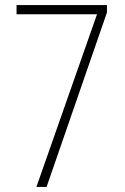

<svg xmlns="http://www.w3.org/2000/svg" viewBox="-20 -734 492 754"><path d="M123 0 361 -678H45V-714H400V-685L163 0Z"/></svg>

Font: Noto Sans Lao UI Cond ExtLt
Style: Regular
Weight: 200
Width: 3
Designer: Monotype Design Team
Foundry: Monotype Imaging Inc.
Version: Version 2.000; ttfautohint (v1.8.4.7-5d5b)